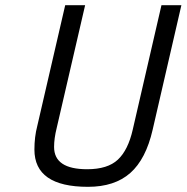

<svg xmlns="http://www.w3.org/2000/svg" viewBox="-20 -712 721 742"><path d="M189 -144Q189 -58 317 -58Q396 -58 435.5 -95Q475 -132 493 -211L604 -692H681L570 -211Q544 -97 483.5 -43.5Q423 10 320 10Q113 10 113 -134Q113 -183 124 -225L232 -692H309L199 -217Q189 -177 189 -144Z"/></svg>

Font: Titillium Web
Style: Italic
Weight: 400
Italic angle: -13°
Version: Version 1.002;PS 57.000;hotconv 1.0.70;makeotf.lib2.5.55311